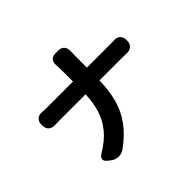

<svg xmlns="http://www.w3.org/2000/svg" viewBox="-174 -1052 1348 1348"><g transform="rotate(-45 500.0 -377.5)"><path d="M87 -507Q87 -536 105 -552Q123 -568 151 -566Q167 -564 198 -564H458V-674Q458 -688 457 -704Q456 -720 456 -727Q453 -756 467 -773.5Q481 -791 511 -791H539Q568 -791 583.5 -773Q599 -755 597 -726Q597 -719 596.5 -701Q596 -683 596 -673V-564H821Q836 -564 849 -564.5Q862 -565 866 -565Q895 -567 912.5 -551Q930 -535 930 -506V-498Q930 -469 912.5 -452.5Q895 -436 866 -437Q859 -437 846 -437.5Q833 -438 820 -438H595Q593 -339 571 -258.5Q549 -178 500 -110Q451 -42 365 20Q341 37 311 36Q281 35 258 18L238 2Q215 -15 216.5 -33Q218 -51 243 -66Q319 -111 365 -166Q411 -221 432.5 -288Q454 -355 457 -438H202Q187 -438 171.5 -437.5Q156 -437 151 -437Q123 -436 105 -452Q87 -468 87 -498Z"/></g></svg>

Font: Chiron GoRound TC
Style: Bold
Weight: 700
Designer: Ryoko NISHIZUKA 西塚涼子 (kana, bopomofo & ideographs); Paul D. Hunt (Latin, Greek & Cyrillic); Sandoll Communications 산돌커뮤니
Foundry: Adobe
Version: Version 1.000;hotconv 1.1.1;makeotfexe 2.6.0